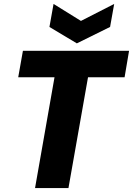

<svg xmlns="http://www.w3.org/2000/svg" viewBox="-20 -962 680 982"><path d="M73.2 -566.9 97.2 -702.1H640.1L617.2 -566.9H430.2L330.1 0H159.2L258.8 -566.9ZM394 -855 564 -941.9 543 -824.2 373 -740.2 232.9 -824.2 253.9 -941.9Z"/></svg>

Font: SVN-Poppins
Style: Bold Italic
Weight: 700
Italic angle: -10°
Designer: Ninad Kale (Devanagari), Jonny Pinhorn (Latin)
Foundry: Indian Type Foundry
Version: Version 3.002 2017